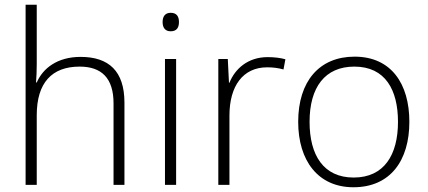

<svg xmlns="http://www.w3.org/2000/svg" viewBox="-20 -780 1805 810"><path d="M135 -510V-760H88V0H135V-294C135 -431 199 -499 316 -499C408 -499 459 -451 459 -344V0H505V-347C505 -480 439 -540 320 -540C222 -540 161 -492 135 -432H132C134 -458 135 -481 135 -510Z M700 -726C677 -726 666 -711 666 -687C666 -663 677 -648 700 -648C725 -648 735 -663 735 -687C735 -711 725 -726 700 -726ZM723 -531H676V0H723Z M1109 -539C1027 -539 972 -491 948 -431H946L941 -531H901V0H948V-293C948 -417 1005 -496 1107 -496C1133 -496 1154 -493 1176 -487L1184 -530C1162 -536 1137 -539 1109 -539Z M1707 -266C1707 -427 1630 -541 1476 -541C1327 -541 1238 -437 1238 -266C1238 -102 1322 10 1471 10C1627 10 1707 -103 1707 -266ZM1286 -266C1286 -412 1351 -499 1475 -499C1606 -499 1659 -400 1659 -266C1659 -127 1601 -31 1472 -31C1345 -31 1286 -125 1286 -266Z"/></svg>

Font: Noto Sans Syriac Extralight
Style: Regular
Weight: 200
Designer: Patrick Giasson and the Monotype Design Team
Foundry: Monotype Imaging Inc.
Version: Version 3.000